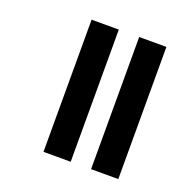

<svg xmlns="http://www.w3.org/2000/svg" viewBox="-110 -706 812 815"><g transform="rotate(20 296.0 -298.5)"><path d="M384 0H507V-597H384ZM169 0H292V-597H169Z"/></g></svg>

Font: Noto Sans Gujarati UI Condensed
Style: Bold
Weight: 700
Width: 3
Designer: Jelle Bosma - Monotype Design Team, Universal Thirst
Foundry: Monotype Imaging Inc.
Version: Version 2.106